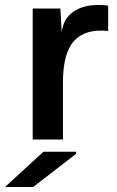

<svg xmlns="http://www.w3.org/2000/svg" viewBox="-68 -559 467 769"><path d="M325.2 -539.1Q354 -539.1 365.2 -536.1V-435.1Q272.9 -444.3 228.5 -395Q184.1 -345.7 184.1 -229V0H63V-524.9H173.8L179.2 -429.2Q185.5 -483.9 224.9 -511.5Q264.2 -539.1 325.2 -539.1ZM-47.9 189.9 106 48.8H236.8V57.1L64.9 189.9Z"/></svg>

Font: Nacelle SemiBold
Style: Regular
Weight: 600
Designer: Sora Sagano
Foundry: Sora Sagano
Version: Version 1.000;FEAKit 1.0